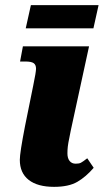

<svg xmlns="http://www.w3.org/2000/svg" viewBox="-20 -716 403 746"><path d="M57 -95Q57 -122 77 -225L109 -383Q120 -436 120 -449Q120 -464 111 -470.5Q102 -477 78 -477H58L69 -536H326L255 -209Q254 -202 249.5 -181Q245 -160 243.5 -147Q242 -134 242 -120Q242 -101 250.5 -90.5Q259 -80 274 -80Q287 -80 294 -83.5Q301 -87 319 -101L344 -64Q314 -29 280.5 -9.5Q247 10 190 10Q126 10 91.5 -17Q57 -44 57 -95ZM100 -696H363L343 -606H80Z"/></svg>

Font: Noto Serif NarrowBlack
Style: Italic
Weight: 900
Width: 4
Italic angle: -12°
Designer: Monotype Design Team
Foundry: Monotype Imaging Inc.
Version: Version 1.001